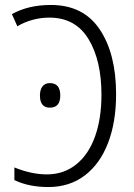

<svg xmlns="http://www.w3.org/2000/svg" viewBox="-20 -744 542 774"><path d="M38 -18V-69Q107 -41 169 -41Q237 -41 287 -81Q337 -121 363 -193.5Q389 -266 389 -362Q389 -501 336.5 -587Q284 -673 179 -673Q145 -673 111.5 -664Q78 -655 50 -638L28 -687Q94 -724 185 -724Q316 -724 382 -625.5Q448 -527 448 -364Q448 -252 415.5 -167.5Q383 -83 321.5 -36.5Q260 10 175 10Q96 10 38 -18ZM181 -409Q223 -409 223 -359Q223 -310 181 -310Q141 -310 141 -359Q141 -383 151.5 -396Q162 -409 181 -409Z"/></svg>

Font: Noto Sans Display Light Narrow
Style: Regular
Weight: 300
Width: 4
Designer: Monotype Design team
Foundry: Monotype Imaging Inc.
Version: Version 1.000